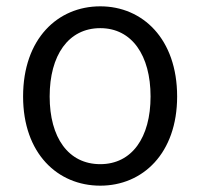

<svg xmlns="http://www.w3.org/2000/svg" viewBox="-20 -574 633 607"><path d="M297 13C431 13 540 -89 540 -269C540 -451 431 -554 297 -554C162 -554 53 -451 53 -269C53 -89 162 13 297 13ZM297 -55C196 -55 137 -139 137 -269C137 -399 196 -485 297 -485C397 -485 456 -399 456 -269C456 -139 397 -55 297 -55Z"/></svg>

Font: Genne Gothic Normal
Style: Regular
Weight: 350
Designer: Ryoko NISHIZUKA (kana & ideographs); Paul D. Hunt (Latin, Greek & Cyrillic); Wenlong ZHANG (bopomofo); Sandoll Communica
Foundry: Adobe Systems Incorporated
Version: Version 1.004;PS 1.004;hotconv 16.6.51;makeotf.lib2.5.65220